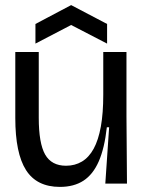

<svg xmlns="http://www.w3.org/2000/svg" viewBox="-20 -720 563 753"><path d="M215 13Q124 13 82 -53Q40 -119 40 -257V-516H132V-258Q132 -158 157 -114Q182 -70 239 -70Q274 -70 301.5 -86.5Q329 -103 347.5 -137Q366 -171 375.5 -223.5Q385 -276 385 -349V-516H476V-264L478 0H393L408 -221H399Q390 -139 367.5 -87.5Q345 -36 307.5 -11.5Q270 13 215 13ZM119 -549V-626L259 -700L400 -626V-549L259 -622Z"/></svg>

Font: Bricolage Grotesque 96pt
Style: Regular
Weight: 400
Version: Version 1.001;gftools[0.9.33.dev8+g029e19f]